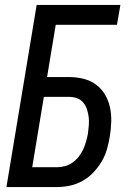

<svg xmlns="http://www.w3.org/2000/svg" viewBox="-20 -755 540 775"><path d="M6 0 128 -735H466L452 -655H205L170 -444H259Q289 -444 317 -437Q345 -430 367.5 -413.5Q390 -397 404 -373Q418 -349 424 -321Q430 -293 429 -263Q428 -233 423 -203Q419 -178 411.5 -152Q404 -126 390 -102.5Q376 -79 356.5 -58.5Q337 -38 312.5 -24.5Q288 -11 262 -5.5Q236 0 210 0ZM210 -80Q226 -80 242.5 -84.5Q259 -89 273 -99Q287 -109 298 -123Q309 -137 316 -152.5Q323 -168 327.5 -184Q332 -200 335 -216Q337 -233 338.5 -249.5Q340 -266 338 -282.5Q336 -299 331 -314Q326 -329 316 -341Q306 -353 291 -358.5Q276 -364 259 -364H157L110 -80Z"/></svg>

Font: Iosevka SS04 Medium
Style: Italic
Weight: 500
Italic angle: -9°
Monospace: yes
Designer: Belleve Invis
Foundry: Belleve Invis
Version: Version 19.0.0; ttfautohint (v1.8.4)